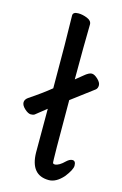

<svg xmlns="http://www.w3.org/2000/svg" viewBox="-115 -764 534 842"><g transform="rotate(15 152.0 -343.0)"><path d="M196 27Q113 27 111 -75V-274L62 -235Q56 -231 45 -231Q33 -231 17 -245.5Q1 -260 1 -274Q1 -287 15 -297Q72 -335 111 -367Q111 -590 108 -697Q108 -713 133 -713Q152 -713 173 -704.5Q194 -696 194 -679Q192 -590 192 -429L224 -455Q245 -473 258 -473Q270 -473 285.5 -458.5Q301 -444 301 -431Q301 -418 293 -411L192 -335Q192 -53 195 -49.5Q198 -46 204 -46Q223 -47 248 -72Q262 -85 274 -85Q289 -85 289 -63Q289 -45 261 -9Q229 27 196 27Z"/></g></svg>

Font: LXGW WenKai Medium
Style: Regular
Weight: 500
Designer: LXGW / Fontworks Inc.
Foundry: LXGW / Fontworks Inc.
Version: Version 1.501; October 10, 2024